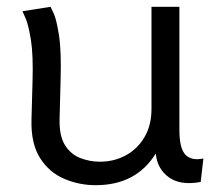

<svg xmlns="http://www.w3.org/2000/svg" viewBox="-20 -533 640 564"><path d="M261 11Q212.5 11 168.5 -7.8Q124.5 -26.5 97.5 -69Q70.5 -111.5 72.5 -182.5L75.5 -291Q78 -371 70.8 -415.8Q63.5 -460.5 55.2 -479.2Q47 -498 46 -500L128.5 -513Q130 -510.5 138 -493Q146 -475.5 153.2 -429.8Q160.5 -384 158 -297.5L155 -182.5Q154 -133.5 171 -106.5Q188 -79.5 215.8 -68.8Q243.5 -58 273.5 -58Q315 -58 349.2 -76.5Q383.5 -95 404.2 -129.8Q425 -164.5 425 -213.5V-513H507V-151Q507 -96.5 525 -78.2Q543 -60 577.5 -67.5L569.5 1.5Q510.5 12.5 476.2 -12Q442 -36.5 437.5 -82Q380 11 261 11Z"/></svg>

Font: Mooli
Style: Regular
Weight: 400
Designer: Vernon Adams
Foundry: Vernon Adams
Version: Version 1.000; ttfautohint (v1.8.4.7-5d5b);gftools[0.9.33]